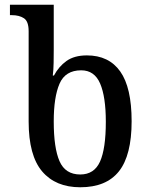

<svg xmlns="http://www.w3.org/2000/svg" viewBox="-20 -780 625 811"><path d="M347 -546Q440 -546 488 -478Q536 -410 536 -268Q536 -124 482.5 -56.5Q429 11 319 11Q215 11 158 -56Q101 -123 101 -267V-648Q101 -690 81 -703Q61 -716 30 -716H22V-760H207V-570Q207 -544 206.5 -514.5Q206 -485 203 -461H208Q228 -499 261 -522.5Q294 -546 347 -546ZM319 -43Q378 -43 402.5 -97.5Q427 -152 427 -266Q427 -371 403 -427Q379 -483 323 -483Q256 -483 231.5 -426.5Q207 -370 207 -267Q207 -155 231.5 -99Q256 -43 319 -43Z"/></svg>

Font: Noto Serif Georgian SemiCondensed Medium
Style: Regular
Weight: 500
Width: 4
Designer: Monotype Design Team, Akaki Razmadze
Foundry: Google LLC
Version: Version 2.003; ttfautohint (v1.8.4.7-5d5b)